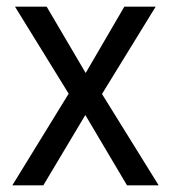

<svg xmlns="http://www.w3.org/2000/svg" viewBox="-20 -556 512 576"><path d="M186 -275 17 0H110L236 -211L361 0H456L286 -274L447 -536H353L237 -337L120 -536H25Z"/></svg>

Font: Noto Sans Devanagari SemiCondensed
Style: Regular
Weight: 400
Width: 4
Designer: Jelle Bosma - Monotype Design Team
Foundry: Monotype Imaging Inc.
Version: Version 2.004